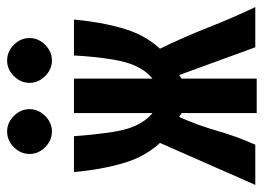

<svg xmlns="http://www.w3.org/2000/svg" viewBox="-121 -633 742 540"><g transform="rotate(-90 250.0 -363.0)"><path d="M150 -714Q175 -714 194 -695Q213 -676 213 -651Q213 -626 194 -607Q175 -588 150 -588Q125 -588 106 -607Q87 -626 87 -651Q87 -676 106 -695Q125 -714 150 -714ZM350 -714Q375 -714 394 -695Q413 -676 413 -651Q413 -626 394 -607Q375 -588 350 -588Q325 -588 306 -607Q287 -626 287 -651Q287 -676 306 -695Q325 -714 350 -714ZM299 -12H202V-223L191 -230Q168 -179 152 -123Q136 -67 113 -16H0L118 -284Q86 -319 69 -364Q59 -390 50 -431.5Q41 -473 36 -526H137Q141 -468 149 -416.5Q157 -365 175 -337Q186 -318 202 -305V-526H299V-305Q307 -312 314 -320Q321 -328 326 -337Q344 -365 352.5 -416.5Q361 -468 364 -526H465Q460 -473 451 -431.5Q442 -390 432 -364Q415 -319 383 -284Q414 -221 442 -150Q470 -79 500 -16H387L309 -230L299 -223Z"/></g></svg>

Font: D2Coding ligature
Style: Bold
Weight: 700
Monospace: yes
Designer: Yong-Rak Park; Jeong-Hwan Yoon; Sang-Min Lee;
Foundry: NHN Corporation
Version: Version 1.3.2; Build 20180524